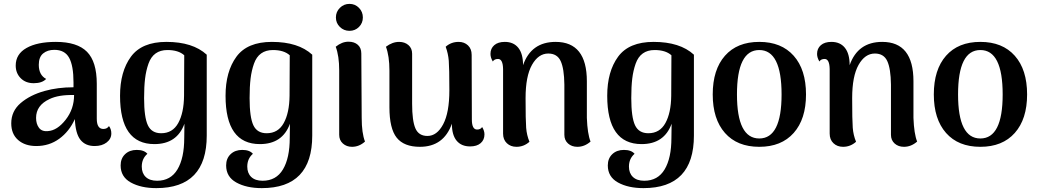

<svg xmlns="http://www.w3.org/2000/svg" viewBox="-20 -743 5354 990"><path d="M542 -93Q554 -77 554 -55Q554 -27 530 -8.5Q506 10 468 10Q420 10 394.5 -22.5Q369 -55 366 -129Q337 -65 285.5 -27.5Q234 10 167 10Q109 10 73.5 -21Q38 -52 38 -107Q38 -170 86.5 -211.5Q135 -253 210 -274Q278 -293 359 -293V-318Q359 -404 336.5 -445Q314 -486 260 -486Q225 -486 202.5 -467.5Q180 -449 180 -409Q180 -356 218 -336Q197 -314 154 -314Q112 -314 86.5 -340Q61 -366 61 -405Q61 -464 116.5 -495.5Q172 -527 268 -527Q378 -527 428.5 -476Q479 -425 479 -311V-131Q479 -78 513 -78Q532 -78 542 -93ZM227 -67Q275 -70 318.5 -125.5Q362 -181 362 -253Q282 -255 235 -232Q166 -200 166 -135Q166 -104 181 -84Q196 -64 227 -67Z M786 227Q707 227 654.5 198Q602 169 602 110Q602 74 625 52Q648 30 685 30Q723 30 740 50Q711 75 711 116Q711 150 731.5 169.5Q752 189 790 189Q860 189 895 130.5Q930 72 930 -32Q930 -81 931 -105Q893 0 776 0Q599 0 599 -249Q599 -374 655 -450.5Q711 -527 838 -527Q974 -527 1046 -461V-44Q1046 227 786 227ZM811 -56Q870 -56 899 -108.5Q928 -161 929 -249L930 -458Q900 -485 843 -485Q807 -485 782.5 -467.5Q758 -450 745.5 -414.5Q733 -379 728 -337.5Q723 -296 723 -237Q723 -138 742.5 -97Q762 -56 811 -56Z M1330 227Q1251 227 1198.5 198Q1146 169 1146 110Q1146 74 1169 52Q1192 30 1229 30Q1267 30 1284 50Q1255 75 1255 116Q1255 150 1275.5 169.5Q1296 189 1334 189Q1404 189 1439 130.5Q1474 72 1474 -32Q1474 -81 1475 -105Q1437 0 1320 0Q1143 0 1143 -249Q1143 -374 1199 -450.5Q1255 -527 1382 -527Q1518 -527 1590 -461V-44Q1590 227 1330 227ZM1355 -56Q1414 -56 1443 -108.5Q1472 -161 1473 -249L1474 -458Q1444 -485 1387 -485Q1351 -485 1326.5 -467.5Q1302 -450 1289.5 -414.5Q1277 -379 1272 -337.5Q1267 -296 1267 -237Q1267 -138 1286.5 -97Q1306 -56 1355 -56Z M1831 -604Q1811 -584 1782 -584Q1753 -584 1732.5 -604Q1712 -624 1712 -653Q1712 -682 1732.5 -702.5Q1753 -723 1782 -723Q1811 -723 1831 -702.5Q1851 -682 1851 -653Q1851 -624 1831 -604ZM1845 -135Q1845 -57 1862 -13Q1832 14 1795 14Q1767 14 1748 -3Q1729 -20 1729 -48V-380Q1729 -455 1711 -502Q1743 -528 1777 -528Q1807 -528 1825 -512Q1843 -496 1843 -467Z M2466 -88Q2478 -69 2478 -50Q2478 -22 2458.5 -5Q2439 12 2404 12Q2359 12 2334.5 -17.5Q2310 -47 2310 -105Q2268 14 2145 14Q2063 14 2025.5 -33Q1988 -80 1988 -190V-379Q1988 -454 1970 -502Q2003 -527 2038 -527Q2067 -527 2086 -510.5Q2105 -494 2105 -466V-208Q2105 -120 2122 -81Q2139 -42 2184 -42Q2233 -42 2265 -102Q2297 -162 2297 -277Q2297 -392 2294 -429.5Q2291 -467 2278 -502Q2306 -527 2345 -527Q2374 -527 2393 -509Q2412 -491 2412 -460L2413 -127Q2413 -75 2440 -75Q2458 -75 2466 -88Z M3006 -135Q3009 -53 3025 -13Q2994 14 2957 14Q2928 14 2909 -3Q2890 -20 2890 -48V-307Q2889 -389 2871 -428Q2853 -467 2807 -467Q2756 -467 2723 -408.5Q2690 -350 2690 -237Q2690 -122 2693 -84Q2696 -46 2710 -12Q2681 14 2643 14Q2613 14 2593.5 -4.5Q2574 -23 2574 -54V-387Q2573 -439 2548 -439Q2529 -439 2521 -426Q2509 -446 2509 -465Q2509 -493 2528.5 -510Q2548 -527 2583 -527Q2628 -527 2652.5 -496.5Q2677 -466 2677 -407Q2719 -527 2845 -527Q3006 -527 3006 -324Z M3298 227Q3219 227 3166.5 198Q3114 169 3114 110Q3114 74 3137 52Q3160 30 3197 30Q3235 30 3252 50Q3223 75 3223 116Q3223 150 3243.5 169.5Q3264 189 3302 189Q3372 189 3407 130.5Q3442 72 3442 -32Q3442 -81 3443 -105Q3405 0 3288 0Q3111 0 3111 -249Q3111 -374 3167 -450.5Q3223 -527 3350 -527Q3486 -527 3558 -461V-44Q3558 227 3298 227ZM3323 -56Q3382 -56 3411 -108.5Q3440 -161 3441 -249L3442 -458Q3412 -485 3355 -485Q3319 -485 3294.5 -467.5Q3270 -450 3257.5 -414.5Q3245 -379 3240 -337.5Q3235 -296 3235 -237Q3235 -138 3254.5 -97Q3274 -56 3323 -56Z M3655 -256Q3655 -384 3718 -455.5Q3781 -527 3895 -527Q4009 -527 4072.5 -455.5Q4136 -384 4136 -256Q4136 -129 4072.5 -57.5Q4009 14 3895 14Q3781 14 3718 -57.5Q3655 -129 3655 -256ZM4010 -256Q4010 -485 3895 -485Q3780 -485 3780 -256Q3780 -29 3895 -29Q4010 -29 4010 -256Z M4690 -135Q4693 -53 4709 -13Q4678 14 4641 14Q4612 14 4593 -3Q4574 -20 4574 -48V-307Q4573 -389 4555 -428Q4537 -467 4491 -467Q4440 -467 4407 -408.5Q4374 -350 4374 -237Q4374 -122 4377 -84Q4380 -46 4394 -12Q4365 14 4327 14Q4297 14 4277.5 -4.5Q4258 -23 4258 -54V-387Q4257 -439 4232 -439Q4213 -439 4205 -426Q4193 -446 4193 -465Q4193 -493 4212.5 -510Q4232 -527 4267 -527Q4312 -527 4336.5 -496.5Q4361 -466 4361 -407Q4403 -527 4529 -527Q4690 -527 4690 -324Z M4795 -256Q4795 -384 4858 -455.5Q4921 -527 5035 -527Q5149 -527 5212.5 -455.5Q5276 -384 5276 -256Q5276 -129 5212.5 -57.5Q5149 14 5035 14Q4921 14 4858 -57.5Q4795 -129 4795 -256ZM5150 -256Q5150 -485 5035 -485Q4920 -485 4920 -256Q4920 -29 5035 -29Q5150 -29 5150 -256Z"/></svg>

Font: Arima Koshi Semi Bold
Style: Regular
Weight: 600
Designer: Joana Correia and Natanael Gama
Foundry: NDISCOVER
Version: Version 1.019;PS 001.019;hotconv 1.0.88;makeotf.lib2.5.64775